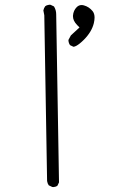

<svg xmlns="http://www.w3.org/2000/svg" viewBox="-20 -798 540 804"><path d="M376 -724.6Q376 -741.2 367.7 -751.5Q353 -769.5 331.5 -775.4Q326.2 -776.9 321.8 -776.9Q310.1 -776.9 301.3 -768.1Q287.1 -753.9 285.6 -732.4Q285.6 -731 285.6 -729.5Q285.6 -720.7 289.6 -711.9Q293.5 -703.1 303.2 -692.9L313 -683.1L276.9 -649.9L267.1 -631.8Q266.6 -630.9 266.6 -629.6Q266.6 -628.4 266.8 -626.2Q267.1 -624 267.6 -621.8Q268.1 -619.6 269 -617.2Q270.5 -612.8 273.4 -608.9L287.6 -602.1Q292.5 -602.5 299.3 -606Q313 -613.3 331.5 -631.8Q364.3 -665 373 -701.2Q376 -714.4 376 -724.6ZM198.7 -15.1Q200.2 -14.6 203.4 -14.6Q206.5 -14.6 211.2 -15.9Q215.8 -17.1 220.2 -20L227.1 -34.2L215.3 -738.3Q215.3 -755.9 206.1 -771L191.9 -777.8Q190.4 -778.3 188 -778.3Q185.5 -778.3 182.1 -777.3Q175.3 -776.4 169.4 -772Q163.6 -764.2 161.6 -754.4L165.5 -733.9L177.2 -40Q178.7 -29.8 184.1 -22Z"/></svg>

Font: NaikaiFont
Style: ExtraLight
Weight: 200
Version: Version 1.89